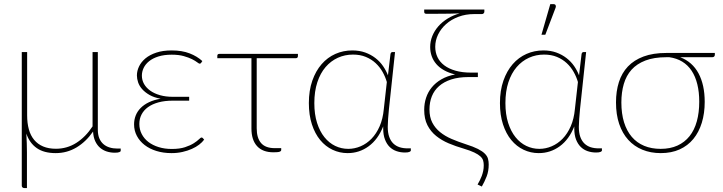

<svg xmlns="http://www.w3.org/2000/svg" viewBox="-20 -750 3570 948"><path d="M114 -493V-180.5Q114 -142 122.5 -111.2Q131 -80.5 148.8 -59.2Q166.5 -38 193.2 -26.8Q220 -15.5 256 -15.5Q311 -15.5 356.8 -44.5Q402.5 -73.5 437 -126V-493H463V-109.5Q463 -85 470.2 -67.5Q477.5 -50 490.2 -38.8Q503 -27.5 520.8 -22Q538.5 -16.5 559.5 -16.5H576V-5.5Q576 -1.5 569 1.2Q562 4 547 4Q526 4 507.2 -2Q488.5 -8 474 -20.5Q459.5 -33 450.2 -52.8Q441 -72.5 439.5 -100.5Q405 -50.5 358 -22.2Q311 6 255 6Q197 6 161.5 -18.8Q126 -43.5 110 -90.5Q111.5 -67.5 112.2 -42.8Q113 -18 113 2V178.5H100Q94 178.5 90.8 175.2Q87.5 172 87.5 166.5V-493Z M973 -439.5Q970 -435.5 966 -435.5Q962.5 -435.5 953.5 -442.5Q944.5 -449.5 928.2 -457.8Q912 -466 887.2 -473Q862.5 -480 828 -480Q790 -480 762.2 -471.2Q734.5 -462.5 716.2 -447.8Q698 -433 689.2 -414.5Q680.5 -396 680.5 -376.5Q680.5 -354.5 691.2 -335.5Q702 -316.5 722 -302.2Q742 -288 770.2 -280Q798.5 -272 833 -272H914V-253H833Q793 -253 762.2 -244.5Q731.5 -236 710.5 -220.8Q689.5 -205.5 678.8 -184.5Q668 -163.5 668 -138Q668 -111 679.8 -88.2Q691.5 -65.5 712.5 -49.2Q733.5 -33 763 -23.8Q792.5 -14.5 828 -14.5Q867 -14.5 893.5 -23.2Q920 -32 936.8 -42.8Q953.5 -53.5 962.2 -62.2Q971 -71 975 -71Q979 -71 981.5 -68L988 -60.5Q979 -48 963.5 -36Q948 -24 927.2 -14.8Q906.5 -5.5 881.2 0.2Q856 6 827 6Q786.5 6 752.5 -4.5Q718.5 -15 694 -34Q669.5 -53 655.8 -79Q642 -105 642 -136Q642 -159 650 -179.5Q658 -200 674.5 -216.8Q691 -233.5 715.5 -245.2Q740 -257 773 -262.5Q740.5 -268.5 718.2 -281.2Q696 -294 682 -309.8Q668 -325.5 662 -343.2Q656 -361 656 -377.5Q656 -400 666.5 -422Q677 -444 698.2 -461.8Q719.5 -479.5 751.8 -490.2Q784 -501 827.5 -501Q879 -501 916.2 -486.5Q953.5 -472 979 -448.5Z M1053 -474.5Q1053 -484 1063.5 -484H1451V-473.5Q1451 -462.5 1439.5 -462.5H1247.5V-116.5Q1247.5 -68.5 1269.2 -43.5Q1291 -18.5 1337 -18.5H1368.5V-9.5Q1368.5 -4 1361 -1Q1353.5 2 1330.5 2Q1277 2 1249.2 -28.5Q1221.5 -59 1221.5 -115.5V-462.5H1053Z M1872 -126Q1846.5 -61.5 1800.2 -27.8Q1754 6 1696.5 6Q1657 6 1622 -10.5Q1587 -27 1561 -58.5Q1535 -90 1520 -136Q1505 -182 1505 -241Q1505 -303 1522 -351.5Q1539 -400 1568 -433.2Q1597 -466.5 1636 -483.8Q1675 -501 1719.5 -501Q1754.5 -501 1783 -490.8Q1811.5 -480.5 1833.8 -463.2Q1856 -446 1871.2 -423.8Q1886.5 -401.5 1895.5 -378L1908 -483Q1910 -493 1918 -493H1930.5L1900.5 -212.5Q1898 -187 1896.2 -163.2Q1894.5 -139.5 1894.5 -123.5Q1894.5 -94.5 1901.8 -74.2Q1909 -54 1922 -41.5Q1935 -29 1952.8 -23.2Q1970.5 -17.5 1992 -17.5H2008.5V-7Q2008.5 -3 2001.5 0Q1994.5 3 1979.5 3Q1958 3 1938.5 -3.5Q1919 -10 1904.2 -24.2Q1889.5 -38.5 1880.8 -61.2Q1872 -84 1872 -116ZM1699.5 -15Q1731 -15 1760.8 -27.8Q1790.5 -40.5 1814.5 -65.2Q1838.5 -90 1854.5 -126.5Q1870.5 -163 1875 -211L1890 -345Q1882.5 -371 1868.8 -395.2Q1855 -419.5 1834.5 -438.5Q1814 -457.5 1786.2 -469Q1758.5 -480.5 1723 -480.5Q1683 -480.5 1648.2 -464.8Q1613.5 -449 1587.5 -418.8Q1561.5 -388.5 1546.8 -343.8Q1532 -299 1532 -241Q1532 -185.5 1545.5 -143.2Q1559 -101 1582 -72.5Q1605 -44 1635.2 -29.5Q1665.5 -15 1699.5 -15Z M2371.5 -692.5Q2371.5 -687 2367.8 -683.8Q2364 -680.5 2359.5 -680.5H2321Q2279 -680.5 2243.8 -667.2Q2208.5 -654 2183 -631.5Q2157.5 -609 2143.2 -579.8Q2129 -550.5 2129 -519Q2129 -491 2140.2 -467.5Q2151.5 -444 2173.8 -427.2Q2196 -410.5 2229 -401Q2262 -391.5 2305.5 -391.5H2339.5V-369.5H2293.5Q2244.5 -369.5 2208.2 -357.8Q2172 -346 2148 -325Q2124 -304 2112.2 -274.5Q2100.5 -245 2100.5 -209.5Q2100.5 -171.5 2114.5 -144.5Q2128.5 -117.5 2152.8 -97.8Q2177 -78 2209.8 -64Q2242.5 -50 2279.5 -38Q2317.5 -26 2340 -14.5Q2362.5 -3 2374.2 9Q2386 21 2389.5 34Q2393 47 2393 62Q2393 95 2382.8 121.2Q2372.5 147.5 2359 171L2338 161Q2343.5 151.5 2349 140.8Q2354.5 130 2358.8 118.5Q2363 107 2365.8 94Q2368.5 81 2368.5 66Q2368.5 53.5 2365.5 42.8Q2362.5 32 2352 22.2Q2341.5 12.5 2321.8 3Q2302 -6.5 2268.5 -16.5Q2230.5 -27.5 2195.5 -42.2Q2160.5 -57 2133.5 -78.8Q2106.5 -100.5 2090.5 -131.8Q2074.5 -163 2074.5 -208Q2074.5 -239 2083.8 -267.2Q2093 -295.5 2111.8 -318.5Q2130.5 -341.5 2159.2 -358.2Q2188 -375 2227 -382.5Q2196 -390 2172.8 -403Q2149.5 -416 2134.2 -433.8Q2119 -451.5 2111.5 -472.8Q2104 -494 2104 -518Q2104 -546 2114.5 -572Q2125 -598 2144 -619.8Q2163 -641.5 2190 -658.2Q2217 -675 2250 -684Q2226 -683 2200 -682.5Q2174 -682 2139 -682H2084.5Q2074.5 -682 2074.5 -691.5V-703H2371.5Z M2448.5 0ZM2815.5 -126Q2790 -61.5 2743.8 -27.8Q2697.5 6 2640 6Q2600.5 6 2565.5 -10.5Q2530.5 -27 2504.5 -58.5Q2478.5 -90 2463.5 -136Q2448.5 -182 2448.5 -241Q2448.5 -303 2465.5 -351.5Q2482.5 -400 2511.5 -433.2Q2540.5 -466.5 2579.5 -483.8Q2618.5 -501 2663 -501Q2698 -501 2726.5 -490.8Q2755 -480.5 2777.2 -463.2Q2799.5 -446 2814.8 -423.8Q2830 -401.5 2839 -378L2851.5 -483Q2853.5 -493 2861.5 -493H2874L2844 -212.5Q2841.5 -187 2839.8 -163.2Q2838 -139.5 2838 -123.5Q2838 -94.5 2845.2 -74.2Q2852.5 -54 2865.5 -41.5Q2878.5 -29 2896.2 -23.2Q2914 -17.5 2935.5 -17.5H2952V-7Q2952 -3 2945 0Q2938 3 2923 3Q2901.5 3 2882 -3.5Q2862.5 -10 2847.8 -24.2Q2833 -38.5 2824.2 -61.2Q2815.5 -84 2815.5 -116ZM2643 -15Q2674.5 -15 2704.2 -27.8Q2734 -40.5 2758 -65.2Q2782 -90 2798 -126.5Q2814 -163 2818.5 -211L2833.5 -345Q2826 -371 2812.2 -395.2Q2798.5 -419.5 2778 -438.5Q2757.5 -457.5 2729.8 -469Q2702 -480.5 2666.5 -480.5Q2626.5 -480.5 2591.8 -464.8Q2557 -449 2531 -418.8Q2505 -388.5 2490.2 -343.8Q2475.5 -299 2475.5 -241Q2475.5 -185.5 2489 -143.2Q2502.5 -101 2525.5 -72.5Q2548.5 -44 2578.8 -29.5Q2609 -15 2643 -15ZM2653.5 -578.5 2697 -729.5H2714.5Q2720.5 -729.5 2723.2 -724.5Q2726 -719.5 2723.5 -712.5L2672.5 -578.5Z M3338.5 -467.5Q3398.5 -444.5 3429 -387.8Q3459.5 -331 3459.5 -247Q3459.5 -190.5 3445.2 -144Q3431 -97.5 3403.5 -64Q3376 -30.5 3335.5 -12.2Q3295 6 3242.5 6Q3192.5 6 3151.8 -10.8Q3111 -27.5 3082 -59.5Q3053 -91.5 3037.2 -138Q3021.5 -184.5 3021.5 -244.5Q3021.5 -299.5 3035.8 -344.5Q3050 -389.5 3080.2 -421.5Q3110.5 -453.5 3157.5 -471Q3204.5 -488.5 3269.5 -488.5H3509.5V-479Q3509.5 -475 3506.5 -471.2Q3503.5 -467.5 3496.5 -467.5ZM3432.5 -248Q3432.5 -295.5 3423 -334Q3413.5 -372.5 3395 -400.5Q3376.5 -428.5 3348.8 -445.5Q3321 -462.5 3285 -467.5H3270Q3209 -467.5 3166.8 -451.2Q3124.5 -435 3098.2 -405.8Q3072 -376.5 3060 -335.2Q3048 -294 3048 -244Q3048 -189 3061.2 -146.2Q3074.5 -103.5 3099.5 -74.2Q3124.5 -45 3160.5 -30Q3196.5 -15 3242 -15Q3289 -15 3324.8 -31.2Q3360.5 -47.5 3384.5 -77.5Q3408.5 -107.5 3420.5 -150.8Q3432.5 -194 3432.5 -248Z"/></svg>

Font: Lato Thin
Style: Regular
Weight: 200
Designer: Lukasz Dziedzic
Foundry: tyPoland Lukasz Dziedzic
Version: Version 2.007; 2014-02-27